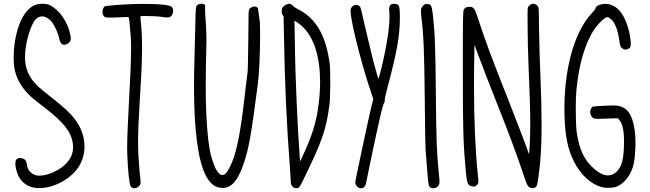

<svg xmlns="http://www.w3.org/2000/svg" viewBox="-20 -820 3519 1040"><path d="M68 100C83.3 160.5 124.7 198.9 193.6 198.9C210.1 198.9 228.3 196.6 248 192C315 174 376 132 407 82C427.6 49 437.7 11.5 437.7 -26.8C437.7 -77.6 419.8 -129.9 385 -175C358 -210 330 -236 254 -296C229 -315 199 -340 188 -350C137.9 -397.6 115.4 -446.6 115.4 -511.4C115.4 -521.5 115.9 -532 117 -543C123 -608 149 -687 171 -713C181.8 -725.1 194.6 -731.2 208.1 -731.2C224.6 -731.2 242.1 -722.1 258 -704C277 -681 297 -637 302 -605C303.8 -593.3 313.8 -577.4 326.7 -577.4C328.1 -577.4 329.6 -577.6 331 -578C349.6 -581.2 363.5 -592.3 363.5 -613.7C363.5 -618.9 362.7 -624.6 361 -631C347 -701 303 -765 252 -791C243.1 -796.9 225.7 -799.7 209 -799.7C197.7 -799.7 186.7 -798.4 179 -796C92.1 -771 54 -622.4 54 -508.2C54 -489.7 55 -472 57 -456C67 -394 97 -343 151 -293C162 -284 194 -258 223 -236C324 -158 365 -107 374 -45C375.2 -37.5 375.8 -30.1 375.8 -22.9C375.8 12.9 361.3 44.4 333 71C294.8 106.6 235.8 131.5 193.7 131.5C186.2 131.5 179.2 130.7 173 129C147 120 130 103 126 73C123 48 114 38 89 36C88.2 36 87.4 35.9 86.7 35.9C68.6 35.9 63.1 50.1 63.1 67.1C63.1 77.8 65.4 89.8 68 100Z M878 -793C844 -797.3 803.4 -799 761.3 -799C685.6 -799 604.9 -793.4 549 -787C540.5 -782 535 -768.1 535 -755C535 -749.6 536 -744.4 538 -740C544.7 -727.5 547.9 -724.7 571.3 -724.7C576 -724.7 581.5 -724.8 588 -725C590.2 -724.9 592.5 -724.9 594.8 -724.9C616.1 -724.9 642.4 -727.8 662.1 -727.8C667.7 -727.8 672.7 -727.6 677 -727C679 -724 684 -683 687 -636C689.1 -617.7 690 -592.3 690 -562.1C690 -413.5 668.7 -147.2 668.7 -18C668.7 -0.2 669.1 15.1 670 27C673 112 681 178 688 189C692.7 196.2 700.1 199.7 708.1 199.7C718.8 199.7 730.5 193.5 738 182C740.3 178.3 741.5 173.8 741.5 165C741.5 154.6 739.8 138.2 736 110C730.5 46.3 727.9 0 727.9 -51.5C727.9 -112.3 731.5 -180.4 738 -293C745.7 -412.4 749.5 -496.9 749.5 -564.9C749.5 -620.4 746.9 -664.8 742 -708C740 -720 740 -731 741 -732C742 -733 751.9 -733.4 765.6 -733.4C793 -733.4 835.7 -731.7 853 -729C868.7 -726.6 879 -725.4 886.5 -725.4C894.6 -725.4 899.3 -726.9 904 -730C912.5 -736.4 918 -749.8 918 -762C918 -767 917 -771.9 915 -776C909 -786 905 -788 878 -793Z M1187 198C1235 198 1271 155 1302 60C1328 -17 1342 -98 1376 -360C1384.1 -421.2 1388.9 -532.4 1388.9 -630.8C1388.9 -654.6 1388.6 -677.6 1388 -699L1377 -776C1372.1 -782.1 1365.5 -784.8 1358.6 -784.8C1348.7 -784.8 1338.1 -779.3 1331 -771C1326 -763 1326 -762 1325 -610C1324 -526 1323 -444 1321 -428C1300 -274 1283 -24 1225 84C1210.2 115.4 1198.4 127.8 1185 127.8C1183 127.8 1181 127.5 1179 127C1163 122 1148 100 1134 58C1118 16 1109 -40 1103 -116C1097.1 -191 1094.3 -262 1094.3 -354.2C1094.3 -417 1095.6 -489.7 1098 -580C1098.2 -587.6 1098.3 -595.2 1098.3 -602.8C1098.3 -670.8 1091 -734.8 1091 -751V-792C1086.2 -797.9 1079.7 -800 1072.8 -800C1066.6 -800 1060.1 -798.3 1054 -796C1040 -788 1040 -785 1038 -687C1037 -637 1035 -548 1033 -488C1031.6 -440.3 1030.9 -395 1030.9 -352.1C1030.9 -120.3 1051.3 39.4 1091 123C1116 175 1145 198 1187 198Z M1528 -794C1512 -785 1507 -778 1506 -761C1505.9 -759.6 1505.9 -758.3 1505.9 -757.1C1505.9 -744.1 1510.5 -739.2 1516 -731L1518 -634C1522 -374 1533 -136 1551 96C1553 128 1555 158 1555 164C1555 184 1566 198 1583 199C1584.8 199.2 1586.5 199.4 1588.1 199.4C1600.2 199.4 1606.1 190.4 1630 139C1723 -51 1747 -120 1763 -242C1768 -276 1768 -289 1769 -367C1769 -438 1768 -458 1765 -482C1744 -626 1694 -721 1591 -772C1582 -776 1572 -783 1569 -787C1563 -794 1552 -800 1545 -800C1542 -800 1535 -797 1528 -794ZM1607 -686C1681.3 -626.3 1713.9 -509.7 1713.9 -375.7C1713.9 -334.7 1710.9 -292.1 1705 -249C1693 -156 1669 -80 1618 28L1606 54L1604 36C1592 -122 1579 -403 1577 -601L1575 -708C1586 -702 1593 -697 1607 -686Z M1879 -763C1879 -692 1956 -415 1988 -326L2002 -283L1991 -240C1978 -183 1965 -126 1935 17C1911 131 1904.3 161 1904.3 171.6C1904.3 176.9 1906 177.3 1908 181C1913.8 193.6 1924.6 199.9 1935.1 199.9C1946.2 199.9 1956.9 192.9 1961 179C1962 175 1973 125 1984 68C2036 -180 2053 -252 2060 -261C2063 -265 2064 -270 2064 -278C2064 -286 2069 -309 2081 -354C2131.3 -542.7 2146 -628.4 2146 -727C2146 -730.3 2146 -733.7 2146 -737C2145 -785 2143 -790 2130 -797C2123.3 -798.6 2117.4 -799.4 2112.3 -799.4C2095.6 -799.4 2087.9 -790.2 2087.9 -768.3C2087.9 -763.5 2088.3 -758 2089 -752C2089.7 -745 2090 -737.2 2090 -728.8C2090 -634.5 2051.2 -462 2031 -395C2030.8 -394.3 2030.6 -394 2030.3 -394C2028.9 -394 2025.7 -403 2019 -428C2002 -486 1981 -574 1956 -682C1934 -778 1934 -781 1927 -787C1921.9 -791.6 1915.7 -793.6 1909.6 -793.6C1894.3 -793.6 1879 -780.9 1879 -763Z M2271 -788C2263 -780 2259.9 -773.8 2259.9 -759.6C2259.9 -752.4 2260.7 -743.3 2262 -731C2275 -626 2278 -546 2281 -266C2282 -133 2284 -19 2285 -12C2289 35 2298 168 2303 185C2306.3 195 2316.5 199.8 2327.1 199.8C2335.5 199.8 2344.2 196.8 2350 191C2357.4 183.6 2360.6 178.1 2360.6 162.7C2360.6 153.1 2359.3 139.5 2357 119C2346 10 2343 -58 2341 -300C2339 -553 2336 -641 2324 -746C2318 -791 2315 -798 2292 -798C2281 -798 2279 -797 2271 -788Z M2842 -784C2838.5 -779.9 2837.5 -777.1 2837.5 -743.5C2837.5 -728.5 2837.7 -707.3 2838 -677C2838 -621 2840 -524 2843 -461C2849.4 -311.3 2852.3 -220.6 2852.3 -148.9C2852.3 -120.4 2851.9 -95 2851 -70C2848.7 -10.9 2846.9 12.5 2844.4 12.5C2843.7 12.5 2842.9 10.6 2842 7C2839 -7 2785 -147 2740 -262C2643 -507 2610 -595 2574 -706C2556 -760 2553 -768 2545 -775C2538 -782 2535 -783 2523 -783C2506 -783 2497 -778 2492 -767C2488 -758 2487 -738 2487 -450C2487 -107 2489 -44 2504 118C2510 177 2515 187 2542 190C2553 191 2555 190 2563 182C2568.9 176.1 2571.3 173.4 2571.3 162.6C2571.3 155 2570.1 143.5 2568 124C2555.1 4.4 2547.4 -172.1 2547.4 -362.3C2547.4 -393.2 2547.6 -424.5 2548 -456L2550 -577L2575 -510C2600 -443 2616 -401 2688 -219C2743 -80 2778 15 2808 104C2831 173 2835 182 2842 190C2848.7 196.2 2856.9 199.3 2864.7 199.3C2874.5 199.3 2883.5 194.5 2888 185C2892 176 2900 118 2906 57C2911.1 -3 2913.6 -66.5 2913.6 -144.5C2913.6 -218.4 2911.4 -305.5 2907 -415C2904 -480 2901 -589 2900 -656C2899 -769 2899 -778 2894 -785C2890 -793 2877 -800 2868 -800C2859 -800 2847 -791 2842 -784Z M3247 -798C3229 -796 3214 -790 3210 -783C3207 -780 3205 -775 3205 -773C3205 -770 3196 -760 3186 -749C3086.5 -643 3037.2 -439.3 3037.2 -232.7C3037.2 -217.2 3037.4 -201.6 3038 -186C3041 -83 3056 -12 3088 53C3123 125 3181 179 3241 194C3249.9 196.4 3261.5 197.6 3273.4 197.6C3290.7 197.6 3308.7 195.2 3320 191C3358 176 3392 135 3408 85C3416 61 3420 24 3422 -26C3422.2 -32.4 3422.3 -38.6 3422.3 -44.7C3422.3 -148.3 3398.4 -217.2 3355 -238C3339.1 -245.6 3326.1 -248.9 3298.5 -248.9C3286.1 -248.9 3270.8 -248.2 3251 -247C3220 -246 3192 -243 3190 -242C3187 -241 3183 -235 3180 -229C3177.9 -223.8 3176.9 -218.3 3176.9 -212.9C3176.9 -197.6 3185 -183.2 3199 -178C3202.4 -176.9 3211.2 -176.4 3222.3 -176.4C3250.2 -176.4 3293.1 -179 3306 -179H3327L3335 -170C3352 -150 3360 -113 3360 -56C3360 39 3349 82 3320 110C3305.3 123.4 3289.6 130.1 3272.8 130.1C3250.7 130.1 3226.6 118.7 3200 96C3145 50 3116 -12 3103 -110C3100.3 -130.9 3098.7 -179.8 3098.7 -228C3098.7 -267.5 3099.7 -306.5 3102 -329C3115 -471 3149 -587 3201 -664C3214 -683 3241 -712 3257 -722C3261.9 -725.3 3265.8 -727 3269.8 -727C3275.6 -727 3281.5 -723.3 3291 -715C3312 -696 3328 -653 3335 -598C3338 -572 3342 -563 3354 -556C3363 -550 3372 -550 3383 -555C3392.7 -559.2 3396.9 -566.4 3396.9 -582.9C3396.9 -593.5 3395.1 -608 3392 -628C3379 -699 3350 -758 3315 -781C3295.8 -793 3279.2 -799.2 3261.1 -799.2C3256.5 -799.2 3251.8 -798.8 3247 -798Z"/></svg>

Font: DIARIO_DE_ANDY
Style: Regular
Weight: 400
Version: Version 001.000